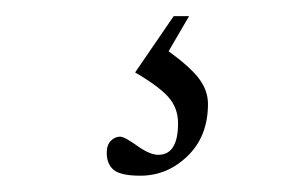

<svg xmlns="http://www.w3.org/2000/svg" viewBox="-20 -20 374 238"><path d="M153.8 197.8Q129.9 197.8 121.1 190.7Q112.3 183.6 112.3 169.4Q112.3 159.7 117.4 154.5Q122.6 149.4 128.9 149.4Q134.3 149.4 149.9 160.6Q165.5 171.9 176.3 171.9Q200.7 171.9 200.7 132.8Q200.7 113.8 188.7 100.3Q176.8 86.9 147.5 69.8L195.3 0H214.4L189 43.5Q215.8 63 226.8 77.6Q237.8 92.3 237.8 108.9Q237.8 148.9 212.6 173.3Q187.5 197.8 153.8 197.8Z"/></svg>

Font: Elstob ExtraLight
Style: Regular
Weight: 200
Designer: Peter S. Baker
Version: Version 1.015